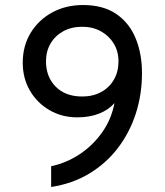

<svg xmlns="http://www.w3.org/2000/svg" viewBox="-20 -732 656 764"><path d="M183.5 12V-70.5Q244.5 -83.5 297.2 -118.5Q350 -153.5 386.8 -205.8Q423.5 -258 435.5 -322Q413 -295.5 375 -280.2Q337 -265 287.5 -265Q226 -265 176.8 -293.8Q127.5 -322.5 99 -371.5Q70.5 -420.5 70.5 -482.5Q70.5 -549.5 102 -601.2Q133.5 -653 187.8 -682.5Q242 -712 310.5 -712Q390.5 -712 442.5 -676.5Q494.5 -641 519.8 -579.5Q545 -518 545 -441Q545 -356.5 520.5 -280.5Q496 -204.5 449.2 -143.2Q402.5 -82 335.5 -41.5Q268.5 -1 183.5 12ZM307 -348Q350 -348 382.5 -365.8Q415 -383.5 433.2 -415Q451.5 -446.5 451.5 -488Q451.5 -527.5 432.8 -558.5Q414 -589.5 381.5 -607.5Q349 -625.5 307.5 -625.5Q264 -625.5 231.5 -607.5Q199 -589.5 181 -558.5Q163 -527.5 163 -488Q163 -426 201.8 -387Q240.5 -348 307 -348Z"/></svg>

Font: Overpass Mono Light Medium
Style: Regular
Weight: 500
Monospace: yes
Version: Version 4.000